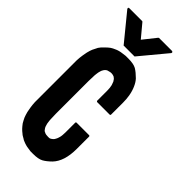

<svg xmlns="http://www.w3.org/2000/svg" viewBox="-277 -931 993 993"><g transform="rotate(45 220.0 -434.5)"><path d="M133.8 -722.7Q93.8 -770.5 15.6 -867.2Q14.6 -869.1 14.6 -870.1Q14.6 -872.1 14.6 -874Q15.6 -875 16.6 -876Q17.6 -877 19.5 -877Q50.8 -877 114.3 -877Q116.2 -877 117.2 -876Q118.2 -875 118.2 -875Q137.7 -850.6 177.7 -803.7Q196.3 -827.1 234.4 -875Q235.4 -875 236.3 -876Q237.3 -877 238.3 -877Q270.5 -877 333 -877Q335 -877 335.9 -876Q337.9 -875 338.9 -873Q338.9 -872.1 338.9 -870.1Q338.9 -870.1 338.9 -869.1Q337.9 -868.2 337.9 -866.2Q297.9 -818.4 217.8 -721.7Q216.8 -720.7 215.8 -719.7Q214.8 -719.7 213.9 -719.7Q188.5 -719.7 137.7 -719.7Q135.7 -719.7 134.8 -720.7Q133.8 -720.7 133.8 -722.7ZM241.2 -420.9Q241.2 -445.3 241.2 -495.1Q241.2 -505.9 240.2 -514.6Q239.3 -523.4 237.3 -531.2Q235.4 -538.1 232.4 -544.9Q230.5 -551.8 226.6 -555.7Q223.6 -561.5 219.7 -564.5Q215.8 -567.4 211.9 -570.3Q207 -572.3 202.1 -573.2Q198.2 -574.2 193.4 -574.2Q185.5 -574.2 179.7 -572.3Q172.9 -571.3 168 -569.3Q162.1 -566.4 158.2 -562.5Q153.3 -557.6 150.4 -551.8Q146.5 -545.9 144.5 -537.1Q141.6 -528.3 140.6 -517.6Q138.7 -506.8 138.7 -492.2Q137.7 -478.5 137.7 -461.9Q137.7 -381.8 137.7 -222.7Q137.7 -206.1 138.7 -191.4Q138.7 -176.8 140.6 -166Q141.6 -154.3 144.5 -146.5Q146.5 -137.7 150.4 -130.9Q154.3 -125 158.2 -120.1Q162.1 -116.2 168 -114.3Q172.9 -111.3 179.7 -110.4Q185.5 -109.4 193.4 -109.4Q198.2 -109.4 202.1 -109.4Q207 -110.4 211.9 -113.3Q214.8 -115.2 219.7 -119.1Q223.6 -122.1 226.6 -127Q229.5 -131.8 232.4 -137.7Q235.4 -144.5 237.3 -152.3Q239.3 -159.2 240.2 -168.9Q241.2 -178.7 241.2 -188.5Q241.2 -212.9 241.2 -260.7Q241.2 -262.7 243.2 -264.6Q244.1 -265.6 246.1 -265.6Q276.4 -265.6 337.9 -265.6Q339.8 -265.6 340.8 -264.6Q342.8 -262.7 342.8 -260.7Q342.8 -230.5 342.8 -169.9Q342.8 -125 332 -90.8Q321.3 -57.6 300.8 -36.1Q278.3 -13.7 258.8 -2.9Q239.3 7.8 201.2 7.8Q192.4 7.8 182.6 7.8Q172.9 6.8 163.1 4.9Q153.3 3.9 143.6 1Q132.8 -2 122.1 -6.8Q116.2 -8.8 111.3 -12.7Q105.5 -16.6 99.6 -19.5Q93.8 -22.5 88.9 -27.3Q84 -31.2 78.1 -36.1Q69.3 -43.9 60.5 -54.7Q50.8 -65.4 43.9 -80.1Q36.1 -93.8 32.2 -107.4Q27.3 -120.1 22.5 -150.4Q19.5 -168 18.6 -188.5Q18.6 -209 18.6 -231.4Q18.6 -233.4 18.6 -235.4Q18.6 -235.4 18.6 -235.4Q18.6 -236.3 18.6 -236.3Q18.6 -305.7 18.6 -445.3Q18.6 -445.3 18.6 -445.3Q18.6 -446.3 18.6 -446.3Q18.6 -447.3 18.6 -451.2Q18.6 -474.6 18.6 -494.1Q19.5 -514.6 22.5 -533.2Q27.3 -563.5 32.2 -577.1Q36.1 -589.8 43.9 -603.5Q49.8 -618.2 59.6 -628.9Q69.3 -639.6 78.1 -647.5Q87.9 -657.2 97.7 -664.1Q108.4 -670.9 118.2 -674.8Q127.9 -679.7 138.7 -682.6Q149.4 -685.5 159.2 -686.5Q169.9 -688.5 181.6 -689.5Q193.4 -689.5 201.2 -689.5Q239.3 -689.5 258.8 -678.7Q278.3 -667 300.8 -644.5Q314.5 -629.9 324.2 -607.4Q334 -585.9 338.9 -557.6Q340.8 -545.9 341.8 -534.2Q342.8 -521.5 342.8 -509.8Q342.8 -480.5 342.8 -420.9Q342.8 -418.9 340.8 -417Q339.8 -416 337.9 -416Q307.6 -416 246.1 -416Q244.1 -416 243.2 -418Q241.2 -418.9 241.2 -420.9Z"/></g></svg>

Font: Typeface
Style: Regular
Weight: 400
Version: Version 1.0